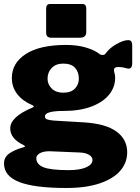

<svg xmlns="http://www.w3.org/2000/svg" viewBox="-24 -762 697 957"><path d="M635 -537V-447Q635 -420 617 -420Q612 -420 609 -421Q586 -428 565 -428Q544 -428 544 -413Q544 -408 545 -405Q550 -388 550 -374Q550 -328 520 -290.5Q490 -253 432 -231Q374 -209 293 -209Q200 -209 200 -182Q200 -171 210.5 -167Q221 -163 244 -161L396 -152Q504 -145 557 -106Q610 -67 610 -3Q610 49 575.5 89Q541 129 473 152Q405 175 307 175Q149 175 72.5 145.5Q-4 116 -4 53Q-4 22 21.5 3.5Q47 -15 93 -28Q100 -29 100 -33Q100 -36 93 -39Q27 -71 27 -122Q27 -179 136 -225Q142 -228 144 -230.5Q146 -233 139 -237Q89 -258 62 -293Q35 -328 35 -373Q35 -448 105 -493Q175 -538 305 -538Q360 -538 403 -525.5Q446 -513 472 -493Q477 -488 487 -488Q498 -488 503 -496Q522 -523 557 -542.5Q592 -562 615 -562Q635 -562 635 -537ZM369 -370Q369 -403 350 -424Q331 -445 291 -445Q255 -445 234 -423.5Q213 -402 213 -370Q213 -341 234 -320.5Q255 -300 291 -300Q330 -300 349.5 -320.5Q369 -341 369 -370ZM226 -8Q195 -9 176 1Q157 11 157 27Q157 57 192.5 71.5Q228 86 317 86Q374 86 405.5 72Q437 58 437 35Q437 20 419.5 9.5Q402 -1 371 -2ZM406 -603Q406 -588 398 -581Q390 -574 373 -574H232Q218 -574 212 -580.5Q206 -587 206 -600V-719Q206 -742 225 -742H388Q396 -742 401 -736.5Q406 -731 406 -721Z"/></svg>

Font: Libre Franklin Black
Style: Regular
Weight: 900
Designer: Pablo Impallari, Rodrigo Fuenzalida
Foundry: Impallari Type
Version: Version 1.002; ttfautohint (v1.5)